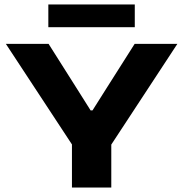

<svg xmlns="http://www.w3.org/2000/svg" viewBox="-20 -834 815 854"><path d="M315.5 -168 6 -639H196L322.5 -439L383 -343H391.5L451.5 -438L579 -639H769L460 -168ZM300 0V-316.5H475V0ZM195 -713V-814H579.5V-713Z"/></svg>

Font: Anek Latin Expanded
Style: Bold
Weight: 700
Width: 7
Designer: Yesha Goshar
Foundry: Ek Type
Version: Version 1.003